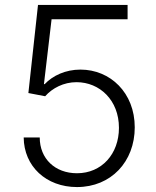

<svg xmlns="http://www.w3.org/2000/svg" viewBox="-20 -748 631 778"><path d="M292 10C430 10 526 -93 526 -232C526 -372 427 -466 306 -466C246 -466 194 -442 161 -407H158L189 -670H497V-728H134L95 -371L163 -358C192 -391 238 -415 290 -415C384 -415 462 -342 462 -230C462 -124 392 -46 292 -46C203 -46 141 -105 141 -191H76C77 -74 167 10 292 10Z"/></svg>

Font: Wafeq Light
Style: Regular
Weight: 300
Designer: Rasmus Andersson & Azza Alameddine
Foundry: Google & TypeTogether
Version: Version 3.000;January 28, 2025;FontCreator 15.0.0.3014 64-bi